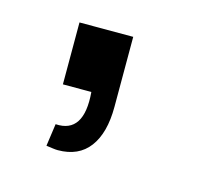

<svg xmlns="http://www.w3.org/2000/svg" viewBox="-50 -176 390 352"><g transform="rotate(15 145.0 0.0)"><path d="M84.5 119Q80.5 119 75 118.2Q69.5 117.5 62.5 116.5L68.5 74Q123 77.5 116.5 0H62.5V-117.5H164.5V15.5Q164.5 65 144.2 92Q124 119 84.5 119Z"/></g></svg>

Font: Russisch Sans Medium
Style: Regular
Weight: 500
Width: 4
Designer: Michael Sharanda (font) & Cristiano Sobral (main changes)
Foundry: Michael Sharanda
Version: Version 2.00;September 8, 2020;FontCreator 13.0.0.2681 64-bi